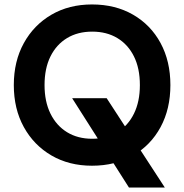

<svg xmlns="http://www.w3.org/2000/svg" viewBox="-20 -732 827 862"><path d="M559 110 304 -291H459L720 110ZM393 12Q290 12 211 -34Q132 -80 87 -161.5Q42 -243 42 -350Q42 -457 87 -538.5Q132 -620 211 -666Q290 -712 393 -712Q498 -712 577.5 -666Q657 -620 701 -538.5Q745 -457 745 -350Q745 -243 701 -161.5Q657 -80 577.5 -34Q498 12 393 12ZM394 -109Q459 -109 507 -138.5Q555 -168 581.5 -222Q608 -276 608 -350Q608 -425 581.5 -478.5Q555 -532 507 -561Q459 -590 394 -590Q329 -590 281 -561Q233 -532 206.5 -478.5Q180 -425 180 -350Q180 -276 206.5 -222Q233 -168 281 -138.5Q329 -109 394 -109Z"/></svg>

Font: DM Sans 28pt
Style: Bold
Weight: 700
Version: Version 4.004;gftools[0.9.30]